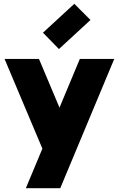

<svg xmlns="http://www.w3.org/2000/svg" viewBox="-20 -800 625 1010"><path d="M203 -18 4 -490H185L383 -20ZM116 190 400 -490H581L297 190ZM290 -542 206 -628 371 -780 456 -695Z"/></svg>

Font: Gabarito Black
Style: Regular
Weight: 900
Designer: Leandro Assis / Alvaro Franca / Felipe Casaprima
Foundry: Naipe Foundry
Version: Version 1.000